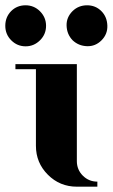

<svg xmlns="http://www.w3.org/2000/svg" viewBox="-58 -702 424 722"><path d="M-38.1 -605Q-38.1 -637.7 -16.1 -660.2Q5.9 -682.1 38.1 -682.1Q69.8 -682.1 92.3 -659.7Q115.2 -636.7 115.2 -605Q115.2 -573.2 92.8 -550.8Q69.8 -527.8 38.6 -527.8Q6.8 -527.8 -15.6 -550.3Q-38.1 -572.8 -38.1 -605ZM0 -441.9V-460.9H231V-96.2Q231 -64 253.4 -41.5Q275.9 -19 308.1 -19V0H231Q167 0 122.1 -44.9Q77.1 -89.8 77.1 -153.8V-441.9ZM192.4 -605.5Q191.4 -636.7 214.8 -660.2Q237.3 -682.1 269.5 -682.1Q301.3 -682.1 323.2 -660.2Q344.7 -638.7 345.7 -605.5Q346.7 -573.2 323.7 -550.3Q300.8 -527.3 269.5 -528.3Q237.3 -529.3 214.8 -550.8Q193.4 -573.2 192.4 -605.5Z"/></svg>

Font: Hjet
Style: Regular
Weight: 400
Designer: T. Christopher White
Version: Version 1.2